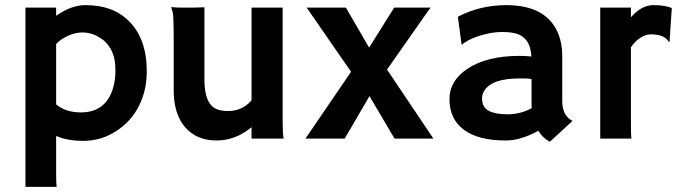

<svg xmlns="http://www.w3.org/2000/svg" viewBox="-20 -540 2637 748"><path d="M198.7 -10.3V133.3Q198.7 175.3 200.7 188H79.1V-510.3H198.7V-478.5Q257.8 -520 312 -520Q366.2 -520 408.2 -504.9Q450.2 -489.7 481.9 -458Q551.8 -389.2 551.8 -261.7Q551.8 -177.2 512.2 -110.8Q478.5 -54.7 418.9 -21Q366.2 8.8 304.7 8.8Q243.2 8.8 198.7 -10.3ZM198.7 -133.3Q235.8 -102.1 294.9 -102.1Q391.6 -102.1 419.9 -195.3Q429.7 -227.1 429.7 -263.4Q429.7 -299.8 422.9 -321.5Q416 -343.3 405 -359.1Q394 -375 380.4 -385.5Q366.7 -396 352.5 -402.3Q327.6 -413.6 301.3 -413.6Q274.9 -413.6 246.6 -401.4Q218.3 -389.2 198.7 -368.7Z M960 -44.4Q897.5 7.3 823.7 7.3Q744.6 7.3 699.7 -45.9Q656.7 -97.7 656.7 -188V-381.8Q656.7 -479.5 652.6 -493.9Q648.4 -508.3 646.5 -512.2Q668.9 -510.3 693.4 -510.3H733.9Q750 -510.3 776.4 -511.7V-229Q776.4 -128.4 831.1 -112.3Q847.7 -107.4 867.2 -107.4Q924.8 -107.4 960 -149.4V-510.3H1081.1V-62.5Q1081.1 -19.5 1085 0H960Z M1347.7 -260.3 1174.8 -510.3H1327.6L1418 -354.5L1515.6 -510.3H1657.7Q1657.2 -510.3 1647 -496.1L1487.8 -269L1668.5 0H1517.1L1419.4 -165.5L1322.8 0H1169.9Z M2077.1 -30.3Q2007.8 7.3 1951.7 7.3Q1895.5 7.3 1855.5 -3.2Q1815.4 -13.7 1787.6 -34.2Q1731 -75.7 1731 -154.3Q1731 -224.6 1800.3 -271.5Q1875.5 -322.3 2004.4 -322.3L2023.9 -321.8Q2029.8 -321.3 2037.1 -321Q2044.4 -320.8 2050.3 -319.8Q2046.4 -397.9 1982.9 -411.1Q1961.9 -415.5 1938.2 -415.5Q1914.6 -415.5 1891.8 -411.4Q1869.1 -407.2 1847.7 -400.4Q1800.3 -385.3 1779.8 -365.7L1778.3 -366.7L1763.7 -474.6Q1850.1 -520 1952.6 -520Q2111.8 -520 2156.2 -405.3Q2170.4 -368.7 2170.4 -322.8V-146Q2170.4 -89.4 2210.4 -68.8L2122.1 12.2Q2094.2 -2.4 2077.1 -30.3ZM2050.8 -231.9Q2037.6 -234.4 2023.4 -234.4H2003.9Q1896 -234.4 1866.7 -186.5Q1857.9 -172.4 1857.9 -156.7Q1857.9 -141.1 1863.5 -129.2Q1869.1 -117.2 1882.3 -109.4Q1907.7 -94.7 1957.8 -94.7Q2007.8 -94.7 2051.3 -118.7Q2050.8 -124 2050.8 -129.9Z M2438 -54.7Q2438 -12.7 2439.9 0H2318.4V-510.3H2438V-472.7Q2479.5 -520 2525.1 -520Q2570.8 -520 2597.2 -508.8L2588.4 -377.4L2586.4 -376Q2569.3 -406.2 2515.6 -406.2Q2495.1 -406.2 2473.9 -392.3Q2452.6 -378.4 2438 -355.5Z"/></svg>

Font: HammersmithOne
Style: Regular
Weight: 400
Designer: Nicole Fally
Foundry: Nicole Fally
Version: Version 1.003